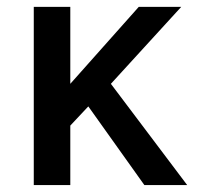

<svg xmlns="http://www.w3.org/2000/svg" viewBox="-20 -532 575 552"><path d="M518.1 0H395L233.9 -226.1L182.1 -170.9V0H77.1V-512.2H182.1V-291L378.9 -512.2H501L298.8 -291Z"/></svg>

Font: Clear Sans Medium
Style: Regular
Weight: 500
Foundry: Intel Corporation
Version: Version 1.00